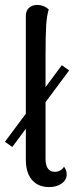

<svg xmlns="http://www.w3.org/2000/svg" viewBox="-25 -750 315 780"><path d="M235 -73Q246 -58 246 -42Q246 -19 225.5 -4.5Q205 10 175 10Q130 10 105 -19Q80 -48 80 -101V-227L25 -153L-5 -174L80 -288V-686Q80 -707 93 -718.5Q106 -730 127 -730Q152 -730 173 -712Q165 -686 162.5 -645Q160 -604 160 -517V-396L226 -485L256 -464L160 -335V-105Q160 -79 169.5 -65.5Q179 -52 198 -52Q209 -52 219.5 -57.5Q230 -63 235 -73Z"/></svg>

Font: Arima Madurai
Style: Regular
Weight: 400
Designer: Joana Correia and Natanael Gama
Foundry: NDISCOVER
Version: Version 1.019